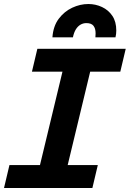

<svg xmlns="http://www.w3.org/2000/svg" viewBox="-23 -936 646 956"><path d="M-3 0 24 -114H176L288 -579H136L163 -693H603L576 -579H426L314 -114H464L437 0ZM238 -750Q242 -806 269.5 -842.5Q297 -879 336.5 -897.5Q376 -916 417 -916Q453 -916 485 -901Q517 -886 536.5 -857Q556 -828 556 -784Q556 -776 555 -767Q554 -758 552 -750H452Q452 -755 452.5 -760Q453 -765 453 -770Q453 -794 442.5 -807.5Q432 -821 407 -821Q391 -821 377.5 -813Q364 -805 354.5 -789.5Q345 -774 340 -750Z"/></svg>

Font: Ubuntu Sans Mono
Style: Bold Italic
Weight: 700
Italic angle: -13.5°
Monospace: yes
Designer: Dalton Maag Ltd
Foundry: Dalton Maag Ltd
Version: Version 1.006